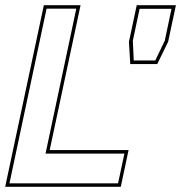

<svg xmlns="http://www.w3.org/2000/svg" viewBox="-32 -720 698 740"><path d="M-12 0 137 -700H278.5L159.5 -141.5H463.5L433.5 0ZM4.5 -13.5H423L447.5 -128H143.5L262 -686.5H147.5ZM470 -473 465 -559 495 -700H646L616 -559L574 -473ZM483.5 -487H566.5L603 -563L629 -686H506L480 -563Z"/></svg>

Font: Tourney Thin
Style: Italic
Weight: 100
Italic angle: -12°
Designer: Tyler Finck
Foundry: Etcetera Type Co
Version: Version 1.015